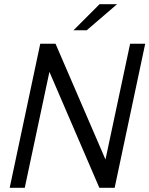

<svg xmlns="http://www.w3.org/2000/svg" viewBox="-20 -900 716 920"><path d="M675.8 -690.4 529.3 0H456.1L216.8 -555.7L98.6 0H26.4L172.9 -690.4H246.1L485.4 -135.7L603.5 -690.4ZM457 -879.9H541L395.5 -754.9H332Z"/></svg>

Font: Dinish
Style: Italic
Weight: 400
Italic angle: -12°
Designer: Bert Driehuis
Foundry: Playbeing
Version: Version 3.002; git-62d0f29-release